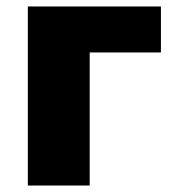

<svg xmlns="http://www.w3.org/2000/svg" viewBox="-20 -573 541 593"><path d="M477 -553V-411H257V0H66V-553Z"/></svg>

Font: Noto Sans Black
Style: Regular
Weight: 900
Designer: Monotype Design Team
Foundry: Monotype Imaging Inc.
Version: Version 2.007